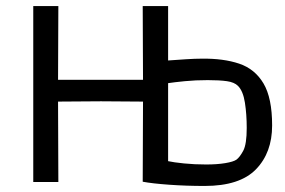

<svg xmlns="http://www.w3.org/2000/svg" viewBox="-20 -602 943 635"><path d="M90 0V-582H173L172 -338H453L452 -582H536V-402Q564 -404 594.5 -406Q625 -408 647 -408Q719 -409 771 -391.5Q823 -374 851.5 -326Q880 -278 880 -187Q880 -97 826.5 -42Q773 13 657 13Q596 13 540 9Q484 5 452 -1L453 -266L314 -267L172 -266L173 0ZM662 -58Q698 -58 725 -62.5Q752 -67 762 -74Q773 -82 784.5 -103.5Q796 -125 796 -179Q796 -224 790 -262.5Q784 -301 767 -318Q755 -330 730.5 -333.5Q706 -337 667 -337Q626 -337 591 -333.5Q556 -330 536 -327V-69Q554 -65 588.5 -61.5Q623 -58 662 -58Z"/></svg>

Font: Ruda
Style: Regular
Weight: 400
Designer: Mariela Monsalve and Angelina Sanchez
Foundry: Mariela Monsalve and Angelina Sanchez
Version: Version 2.000